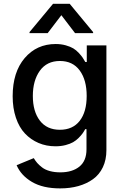

<svg xmlns="http://www.w3.org/2000/svg" viewBox="-20 -787 657 1022"><path d="M379.4 -610.8 306.6 -706.1 233.9 -610.8H137.2V-616.2L262.2 -766.6H351.1L475.6 -616.2V-610.8ZM300.3 215.8Q208.5 215.8 150.1 181.4Q91.8 147 68.4 92.3L159.7 54.7Q168.5 69.3 178 80.3Q187.5 91.3 203.9 104Q220.2 116.7 245.1 123.5Q270 130.4 301.3 130.4Q364.7 130.4 402.6 99.9Q440.4 69.3 440.4 7.8V-99.6H433.6Q426.8 -86.9 419.4 -76.7Q412.1 -66.4 398.4 -52.7Q384.8 -39.1 368.9 -30Q353 -21 328.6 -14.6Q304.2 -8.3 275.4 -8.3Q226.6 -8.3 185.3 -25.9Q144 -43.5 113 -76.2Q82 -108.9 64.7 -160.2Q47.4 -211.4 47.4 -274.9Q47.4 -402.8 111.3 -477.8Q175.3 -552.7 276.4 -552.7Q305.2 -552.7 330.1 -545.7Q355 -538.6 370.4 -529.3Q385.7 -520 399.7 -504.9Q413.6 -489.7 419.9 -480.2Q426.3 -470.7 434.1 -457H441.9V-545.4H546.4V12.2Q546.4 63.5 527.6 103Q508.8 142.6 475.1 166.7Q441.4 190.9 397.2 203.4Q353 215.8 300.3 215.8ZM298.8 -96.2Q367.2 -96.2 404.3 -143.8Q441.4 -191.4 441.4 -276.4Q441.4 -361.3 404.3 -411.9Q367.2 -462.4 298.8 -462.4Q229.5 -462.4 192.1 -410.4Q154.8 -358.4 154.8 -276.4Q154.8 -193.8 192.1 -145Q229.5 -96.2 298.8 -96.2Z"/></svg>

Font: Interop Med
Style: Regular
Weight: 500
Designer: Rasmus Andersson, Google, Jang Haemin
Foundry: jhaemin
Version: Version 1.007